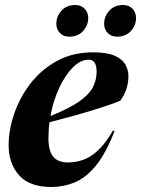

<svg xmlns="http://www.w3.org/2000/svg" viewBox="-20 -734 564 767"><path d="M438 -211.5Q402.5 -119.5 362 -71Q321.5 -22.5 277.2 -4.8Q233 13 185.5 13Q97.5 13 56 -34Q14.5 -81 14.5 -154Q14.5 -214 36.5 -279Q58.5 -344 101.2 -399.8Q144 -455.5 207 -490.2Q270 -525 352 -525Q407 -525 437.8 -511.5Q468.5 -498 480.8 -476.2Q493 -454.5 493 -430.5Q493 -375.5 460.5 -331.5Q429.5 -319 383.2 -304Q337 -289 283.5 -274Q230 -259 177.5 -245.5Q173.5 -213.5 173.5 -182.5Q173.5 -131.5 192.5 -108.2Q211.5 -85 252.5 -85Q281.5 -85 311 -95Q340.5 -105 370.5 -132.2Q400.5 -159.5 431 -212ZM334 -495.5Q302 -495.5 271.2 -464.8Q240.5 -434 216.5 -382.8Q192.5 -331.5 181.5 -270.5Q256.5 -300.5 296.2 -328.5Q336 -356.5 351 -385.5Q366 -414.5 366 -447.5Q366 -495.5 334 -495.5ZM256.5 -587.5Q233 -587.5 219 -602.5Q205 -617.5 205 -639Q205 -668.5 225.5 -691.2Q246 -714 280.5 -714Q304 -714 318.2 -699Q332.5 -684 332.5 -662.5Q332.5 -633 312 -610.2Q291.5 -587.5 256.5 -587.5ZM448 -587.5Q424 -587.5 410 -602.5Q396 -617.5 396 -639Q396 -668.5 416.5 -691.2Q437 -714 471.5 -714Q495.5 -714 509.5 -699Q523.5 -684 523.5 -662.5Q523.5 -633 503 -610.2Q482.5 -587.5 448 -587.5Z"/></svg>

Font: Newsreader Display
Style: Bold Italic
Weight: 700
Italic angle: -17°
Designer: Hugues Gentile
Foundry: Production Type
Version: Version 1.001